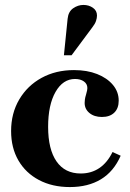

<svg xmlns="http://www.w3.org/2000/svg" viewBox="-20 -744 525 778"><path d="M263 14Q192 14 138 -14.5Q84 -43 54.5 -94Q25 -145 25 -213Q25 -285 58 -341Q91 -397 148.5 -428.5Q206 -460 280 -460Q333 -460 373.5 -444Q414 -428 437.5 -400Q461 -372 461 -336Q461 -305 443 -287.5Q425 -270 393 -270Q362 -270 342.5 -286Q323 -302 323 -327Q323 -333 324 -341Q325 -349 329 -362Q332 -373 333 -378Q334 -383 334 -387Q334 -404 320 -414Q306 -424 284 -424Q235 -424 205 -371.5Q175 -319 175 -230Q175 -139 209 -90Q243 -41 307 -41Q350 -41 382.5 -63Q415 -85 436 -128L469 -113Q441 -49 389 -17.5Q337 14 263 14ZM239 -520 254 -668Q257 -697 276.5 -710.5Q296 -724 318 -724Q340 -724 356.5 -712.5Q373 -701 373 -681Q373 -671 369 -659Q365 -647 354 -633L270 -520Z"/></svg>

Font: Baskervville SC
Style: Regular
Weight: 400
Designer: Alexis Faudot, Rémi Forte, Morgane Pierson, Rafael Ribas, Tanguy Vanlaeys, Rosalie Wagner, Thomas Huot-Marchand
Foundry: ANRT
Version: Version 1.100